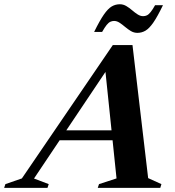

<svg xmlns="http://www.w3.org/2000/svg" viewBox="-95 -906 844 926"><path d="M168.5 -229.5 184 -277.5H512.5L496.5 -229.5ZM619.5 -47 683.5 -18 678 0H376.5L382.5 -18L467 -45.5L410.5 -589.5L435 -591L69 -45L140 -18L134 0H-75L-69 -18L10.5 -45.5L449 -688.5H544ZM691 -881Q664.5 -826 644.5 -797.2Q624.5 -768.5 606.5 -758Q588.5 -747.5 567.5 -747.5Q551 -747.5 536.2 -756.2Q521.5 -765 508 -776.5Q494.5 -788 481.5 -796.5Q468.5 -805 455 -805Q446 -805 437.2 -801Q428.5 -797 419.2 -785.5Q410 -774 397.5 -752H359Q386 -807 406 -835.8Q426 -864.5 444 -875Q462 -885.5 483 -885.5Q499.5 -885.5 514.2 -876.8Q529 -868 542.2 -856.5Q555.5 -845 568.8 -836.5Q582 -828 595.5 -828Q605 -828 613.5 -832Q622 -836 631.5 -847.8Q641 -859.5 653 -881Z"/></svg>

Font: Newsreader 36pt
Style: Bold Italic
Weight: 700
Italic angle: -17°
Designer: Hugues Gentile
Foundry: Production Type
Version: Version 1.003